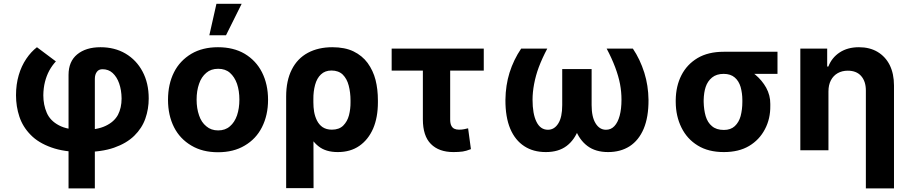

<svg xmlns="http://www.w3.org/2000/svg" viewBox="-20 -806 4874 1030"><path d="M488.8 204.6H347.7V-404.3Q347.7 -476.1 394 -514.2Q440.9 -552.7 519 -552.7Q595.2 -552.7 653.3 -518.6Q711.9 -483.9 744.6 -422.4Q777.8 -360.4 777.8 -277.8Q777.8 -221.2 759.8 -169.9Q741.7 -118.2 700.2 -77.6Q658.7 -37.1 591.8 -13.7Q524.4 9.8 425.3 9.8Q324.2 9.8 255.4 -15.1Q185.5 -40 144.5 -82.5Q102.1 -125.5 84 -180.2Q65.9 -234.4 65.9 -294.9Q65.9 -353.5 80.6 -403.3Q94.7 -451.7 121.1 -490.7Q146.5 -528.3 178.2 -552.7L279.8 -476.6Q259.3 -454.6 244.1 -426.8Q229.5 -399.4 221.2 -366.7Q212.9 -334 212.4 -294.9Q212.4 -243.2 231 -200.7Q249.5 -158.2 295.9 -133.8Q341.8 -108.9 425.3 -108.9Q501.5 -108.9 546.9 -130.9Q592.3 -152.3 612.8 -189.9Q632.3 -227.5 632.3 -277.8Q631.8 -322.8 619.1 -358.9Q606.9 -393.6 584 -414.6Q562 -434.6 529.8 -434.6Q509.3 -434.6 499.5 -420.4Q488.8 -406.2 488.8 -382.8Z M1149.4 10.7Q1066.4 10.7 1006.8 -24.9Q945.3 -61 913.6 -123.5Q881.3 -187.5 881.3 -270.5Q881.3 -354.5 913.6 -418.5Q944.8 -480.5 1006.8 -517.6Q1066.9 -552.7 1149.4 -552.7Q1232.4 -552.7 1292.5 -517.6Q1353.5 -481 1385.3 -418.5Q1418 -354 1418 -270.5Q1418 -188 1385.3 -123.5Q1353.5 -60.5 1292.5 -24.9Q1232.9 10.7 1149.4 10.7ZM1213.4 -128.4Q1238.3 -149.4 1251.5 -187Q1264.2 -225.1 1264.2 -271.5Q1264.2 -318.4 1251.5 -356.4Q1238.3 -393.6 1213.4 -415.5Q1189 -437 1150.4 -437Q1111.8 -437 1086.9 -415.5Q1060.1 -393.1 1047.9 -356.4Q1034.7 -319.3 1034.7 -271.5Q1034.7 -224.6 1047.9 -187Q1060.1 -149.9 1086.9 -128.4Q1112.3 -106.4 1150.4 -106.4Q1188.5 -106.4 1213.4 -128.4ZM1192.4 -616.7H1103L1141.1 -785.6H1276.4Z M1662.1 203.1H1515.1V-288.6Q1515.1 -373.5 1545.4 -433.1Q1575.2 -492.2 1631.3 -522.5Q1687.5 -552.7 1762.7 -552.7Q1830.1 -552.7 1876.5 -530.3Q1923.3 -507.3 1952.1 -468.3Q1981.9 -426.8 1994.6 -377.4Q2007.3 -327.1 2007.3 -267.1V-257.3Q2007.3 -176.3 1981.9 -116.7Q1955.6 -56.6 1907.7 -23.4Q1859.9 9.8 1792 9.8Q1727.5 9.8 1689 -21Q1650.4 -50.8 1628.4 -106Q1605.5 -163.1 1593.3 -232.4L1661.1 -257.8Q1661.1 -230.5 1665 -207Q1669.4 -181.6 1680.2 -159.7Q1691.9 -136.7 1710.4 -124Q1731 -110.4 1760.3 -110.4Q1799.3 -110.4 1821.3 -132.3Q1843.3 -154.3 1852.1 -187.5Q1860.8 -222.2 1860.4 -257.3V-267.1Q1860.4 -309.6 1850.6 -347.2Q1841.3 -383.3 1818.8 -405.8Q1795.9 -427.7 1758.3 -427.7Q1723.6 -427.7 1701.7 -406.7Q1680.2 -386.7 1670.4 -351.1Q1660.6 -314.9 1661.1 -274.4Z M2081.1 -545.4H2575.2V-427.2H2081.1ZM2248.5 -166V-545.4H2395V-165.5Q2395 -144 2400.9 -132.3Q2406.7 -120.1 2417.5 -115.2Q2427.7 -110.4 2442.4 -110.4Q2458 -110.4 2469.2 -112.8Q2486.3 -116.2 2491.2 -117.7L2506.3 -5.9Q2479.5 4.4 2462.4 6.8Q2440.4 9.8 2412.6 9.8Q2334.5 9.8 2291.5 -33.7Q2248.5 -76.7 2248.5 -166Z M2775.9 -545.4H2916Q2888.7 -494.1 2870.1 -444.8Q2854 -401.4 2845.2 -355Q2836.9 -310.5 2836.9 -271.5Q2836.9 -195.3 2857.9 -152.8Q2878.9 -109.9 2919.4 -109.9Q2954.1 -109.9 2975.1 -144Q2996.1 -177.2 2996.1 -242.2V-435.5H3106.9V-257.3Q3106.9 -176.3 3085 -116.2Q3062.5 -55.2 3019.5 -22.9Q2976.1 9.8 2908.2 9.8Q2840.8 9.8 2793 -21.5Q2743.7 -53.2 2717.3 -115.2Q2690.9 -178.2 2691.4 -270.5Q2692.4 -348.6 2713.4 -416Q2735.4 -485.8 2775.9 -545.4ZM3234.4 -545.4H3375Q3413.6 -488.3 3436.5 -416Q3458 -347.2 3459 -270.5Q3459.5 -178.2 3433.1 -115.2Q3406.7 -53.2 3357.9 -21.5Q3309.1 9.8 3242.2 9.8Q3174.8 9.8 3131.3 -22.9Q3087.4 -55.7 3065.4 -116.2Q3043.9 -174.8 3043.9 -257.3V-435.5H3153.8V-242.2Q3153.8 -178.2 3175.3 -144Q3196.3 -109.9 3231 -109.9Q3257.8 -109.9 3275.9 -129.4Q3294.4 -148.9 3304.2 -185.1Q3314 -221.7 3314 -271.5Q3314 -313 3306.2 -355Q3298.3 -396.5 3280.3 -444.8Q3261.7 -494.1 3234.4 -545.4Z M3605 -258.3V-270Q3606 -344.2 3635.3 -401.9Q3665 -460.4 3722.2 -494.6Q3779.3 -528.3 3862.3 -528.3Q3873 -522.5 3884.3 -505.9Q3892.6 -492.2 3911.6 -473.1Q3928.7 -456.1 3959.5 -446.3Q3997.6 -434.1 4033.2 -404.3Q4068.4 -374.5 4090.3 -335.4Q4112.8 -293.9 4112.3 -248.5V-238.8Q4113.3 -168.9 4083.5 -112.8Q4053.7 -55.7 3998.5 -22.9Q3943.4 9.8 3863.3 9.8Q3779.8 9.8 3723.1 -25.4Q3666 -60.1 3635.7 -121.6Q3605.5 -182.6 3605 -258.3ZM3754.9 -270V-258.3Q3755.9 -216.8 3765.6 -183.1Q3775.9 -148.4 3799.3 -129.4Q3822.8 -108.9 3863.3 -108.9Q3899.9 -108.9 3921.9 -129.4Q3943.8 -149.9 3953.1 -183.1Q3962.4 -219.2 3962.4 -258.3V-270Q3962.4 -305.2 3953.1 -339.4Q3943.4 -371.6 3921.9 -390.1Q3899.4 -409.7 3862.3 -409.7Q3823.7 -409.7 3799.8 -390.1Q3775.9 -370.6 3765.6 -339.4Q3755.9 -310.1 3754.9 -270ZM3862.3 -528.3H4150.9V-409.7H3862.3Z M4424.3 -315.4V0H4273.4V-545.4H4417.5V-449.2H4423.8Q4442.4 -497.1 4484.9 -524.9Q4527.3 -552.7 4587.9 -552.7Q4645.5 -552.7 4687.5 -527.8Q4730 -502.4 4752.9 -457Q4775.9 -410.2 4775.9 -347.2V204.6H4625V-320.3Q4625 -370.1 4599.1 -398.9Q4574.2 -426.8 4527.8 -426.8Q4497.6 -426.8 4474.1 -413.6Q4450.7 -400.4 4437.5 -375.5Q4424.3 -350.6 4424.3 -315.4Z"/></svg>

Font: My Font
Style: Bold
Weight: 500
Designer: Rasmus Andersson
Foundry: rsms
Version: Version 0.001